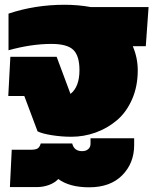

<svg xmlns="http://www.w3.org/2000/svg" viewBox="-20 -570 660 814"><path d="M282.2 9.8Q241.2 9.8 199.7 3.2Q158.2 -3.4 139.2 -13.2L83 -163.1H15.1L23.9 -329.1H220.2L278.8 -171.9Q316.9 -201.7 316.9 -272.9Q316.9 -333 291 -358.4Q265.1 -383.8 198.2 -383.8Q112.8 -383.8 16.1 -356.9V-512.2Q128.4 -549.8 253.9 -549.8Q311.5 -549.8 365.2 -540H609.9L598.1 -374H543Q564 -324.7 564 -272Q564 -203.6 539.8 -148.7Q515.6 -93.8 475.3 -59.8Q435.1 -25.9 385.5 -8.1Q335.9 9.8 282.2 9.8ZM357.9 224.1Q274.9 224.1 227.1 189Q211.4 205.6 187 214.4Q162.6 223.1 137.2 223.1H22L29.8 64.9H109.9Q130.9 64.9 139.6 59.3Q148.4 53.7 152.8 38.1H286.1Q293.9 70.8 328.1 70.8Q344.2 70.8 354 62.3Q363.8 53.7 363.8 40V16.1H548.8V44.9Q548.8 121.6 498.3 172.9Q447.8 224.1 357.9 224.1Z"/></svg>

Font: Kanit Black
Style: Regular
Weight: 900
Designer: Katatrad Team
Foundry: CadsonDemak
Version: Version 1.000;PS 001.000;hotconv 1.0.88;makeotf.lib2.5.64775